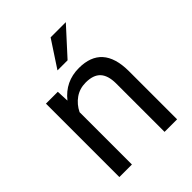

<svg xmlns="http://www.w3.org/2000/svg" viewBox="-213 -864 977 977"><g transform="rotate(-45 276.0 -375.0)"><path d="M153.8 -528.3 156.7 -461.9Q217.3 -538.1 314.9 -538.1Q482.4 -538.1 483.9 -349.1V0H393.6V-349.6Q393.1 -406.7 367.4 -434.1Q341.8 -461.4 287.6 -461.4Q243.7 -461.4 210.4 -438Q177.2 -414.6 158.7 -376.5V0H68.4V-528.3ZM323.7 -750H433.1L302.2 -606.4H229.5Z"/></g></svg>

Font: Roboto-ThirdPerson-AD3FC
Style: ThirdPerson-AD3FC
Weight: 400
Designer: Google
Version: Version 2.137; 2017